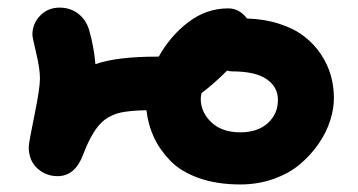

<svg xmlns="http://www.w3.org/2000/svg" viewBox="-20 -551 948 509"><path d="M617.2 -62Q554.7 -62 506.8 -79.1Q459 -96.2 430.9 -125.5Q402.8 -154.8 387.7 -187.7Q372.6 -220.7 368.2 -258.8Q325.2 -257.8 301.3 -252.9Q277.3 -248 256.8 -232.9Q226.1 -209 201.2 -143.1Q179.7 -84 132.8 -84Q101.6 -84 78.9 -104.7Q56.2 -125.5 56.2 -161.1Q56.2 -171.9 71 -244.1Q85.9 -316.4 85.9 -342.8Q85.9 -369.1 75.9 -410.6Q65.9 -452.1 65.9 -459Q65.9 -488.3 86.4 -509.5Q106.9 -530.8 138.2 -530.8Q166 -530.8 186.8 -515.1Q207.5 -499.5 215.8 -473.1Q229.5 -425.3 232.9 -380.9Q289.6 -400.9 397 -400.9H400.9Q431.6 -456.1 479.5 -492.4Q527.3 -528.8 585 -528.8Q614.7 -528.8 634.8 -502Q681.6 -500.5 720.7 -487.8Q759.8 -475.1 786.1 -454.8Q812.5 -434.6 830.6 -407.5Q848.6 -380.4 856.9 -351.3Q865.2 -322.3 865.2 -291Q865.2 -262.2 855.2 -231Q845.2 -199.7 824.5 -169.7Q803.7 -139.6 775.1 -115.5Q746.6 -91.3 705.3 -76.7Q664.1 -62 617.2 -62ZM512.2 -289.1Q512.2 -253.9 540 -227.1Q567.9 -200.2 617.2 -200.2Q663.1 -200.2 689.9 -224.6Q716.8 -249 716.8 -286.1Q716.8 -320.3 687 -341.1Q657.2 -361.8 594.2 -361.8Q589.8 -361.8 582 -363.8Q546.9 -328.6 514.2 -304.2Q512.2 -294.4 512.2 -289.1Z"/></svg>

Font: Shantell Sans Irregular Bouncy
Style: Bold
Weight: 700
Designer: Stephen Nixon, Anya Danilova, Shantell Martin
Foundry: Arrow Type
Version: Version 1.006;[9816181b4]